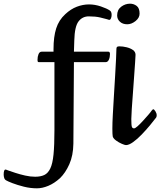

<svg xmlns="http://www.w3.org/2000/svg" viewBox="-172 -780 872 1044"><path d="M520 -648Q495 -648 480 -662Q465 -676 465 -696Q465 -727 487 -743.5Q509 -760 535 -760Q555 -760 571 -748Q587 -736 587 -706Q587 -683 565 -665.5Q543 -648 520 -648ZM29 244Q-7 244 -42.5 235Q-78 226 -104 216Q-130 206 -138 201Q-146 197 -149 188Q-152 179 -152 169Q-152 142 -142 142Q-139 142 -135 144Q-131 146 -127 147Q-113 152 -88.5 160Q-64 168 -35.5 174.5Q-7 181 19 181Q49 181 69 171.5Q89 162 101.5 136Q114 110 119 60Q124 10 124 -71V-442H40Q36 -442 34 -444Q32 -446 32 -455Q32 -472 37.5 -485.5Q43 -499 55 -499H119V-513Q119 -580 133.5 -625.5Q148 -671 183 -703Q213 -731 246 -743.5Q279 -756 312 -756Q344 -756 376.5 -745Q409 -734 425 -723Q435 -717 435 -699Q435 -689 431.5 -680.5Q428 -672 423 -672Q419 -672 413 -674.5Q407 -677 404 -677Q398 -679 372.5 -685Q347 -691 311 -691Q276 -691 255 -663.5Q234 -636 232 -561L230 -499H417Q426 -499 426 -486Q426 -469 420 -455.5Q414 -442 402 -442H230L227 1Q226 66 205 113Q184 160 154 189Q123 217 90.5 230.5Q58 244 29 244ZM513 9Q507 9 490.5 2Q474 -5 459 -16Q444 -27 441 -38Q440 -43 439.5 -53.5Q439 -64 439 -81Q439 -110 441.5 -157.5Q444 -205 447.5 -260Q451 -315 454 -367.5Q457 -420 459 -459.5Q461 -499 461 -514Q461 -521 464 -524.5Q467 -528 477 -528Q496 -528 516.5 -523Q537 -518 551 -508Q565 -498 565 -482Q565 -472 562.5 -438.5Q560 -405 557 -360.5Q554 -316 550.5 -270Q547 -224 544.5 -187Q542 -150 542 -133Q542 -99 545 -90.5Q548 -82 557 -82Q563 -82 576 -93.5Q589 -105 604.5 -122Q620 -139 633.5 -154.5Q647 -170 653 -179Q659 -186 661 -186Q666 -186 673 -175Q680 -164 680 -153Q680 -143 674 -137Q663 -122 642.5 -97.5Q622 -73 598.5 -48.5Q575 -24 552 -7.5Q529 9 513 9Z"/></svg>

Font: BriemHand
Style: Regular
Weight: 400
Designer: Gunnlaugur SE Briem, Eben Sorkin
Foundry: Sorkin Type
Version: Version 1.001; ttfautohint (v1.8.4.7-5d5b)